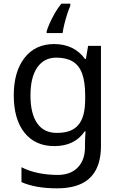

<svg xmlns="http://www.w3.org/2000/svg" viewBox="-20 -786 655 1046"><path d="M275 -546Q328 -546 370.5 -526Q413 -506 443 -465H448L460 -536H530V9Q530 85 504 136.5Q478 188 425 214Q372 240 290 240Q232 240 183.5 231.5Q135 223 97 206V125Q135 145 186 156Q237 167 295 167Q364 167 403.5 126.5Q443 86 443 16V-5Q443 -17 444 -39.5Q445 -62 446 -71H442Q414 -30 372.5 -10Q331 10 276 10Q172 10 113.5 -63Q55 -136 55 -267Q55 -395 113.5 -470.5Q172 -546 275 -546ZM287 -472Q220 -472 183 -418.5Q146 -365 146 -266Q146 -167 182.5 -114.5Q219 -62 289 -62Q330 -62 359 -72.5Q388 -83 407 -105.5Q426 -128 435 -163Q444 -198 444 -246V-267Q444 -340 427.5 -385Q411 -430 376 -451Q341 -472 287 -472ZM363 -754Q355 -737 346.5 -710.5Q338 -684 331 -656Q324 -628 321 -606H234V-615Q239 -633 251 -660Q263 -687 279.5 -715.5Q296 -744 314 -766H363Z"/></svg>

Font: Noto Sans Cham
Style: Regular
Weight: 400
Designer: Monotype Design Team
Foundry: Monotype Imaging Inc.
Version: Version 2.002